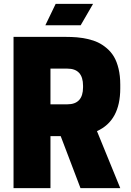

<svg xmlns="http://www.w3.org/2000/svg" viewBox="-20 -970 675 990"><path d="M240.2 -268.1V0H49.8V-779.8H318.8Q350.1 -779.8 376.2 -777.6Q402.3 -775.4 432.1 -768.8Q461.9 -762.2 485.1 -751.2Q508.3 -740.2 530.5 -721.4Q552.7 -702.6 567.6 -677.5Q582.5 -652.3 591.3 -615.7Q600.1 -579.1 600.1 -534.2V-514.2Q600.1 -347.7 480 -293.9L600.1 0H395L293 -268.1ZM240.2 -432.1H327.1Q408.2 -432.1 408.2 -520V-527.8Q408.2 -616.2 327.1 -616.2H240.2ZM267.1 -950.2H460L396 -839.8H213.9Z"/></svg>

Font: Cooper Hewitt
Style: Heavy
Weight: 713
Designer: Village Type and Design LLC
Foundry: Cooper Hewitt Smithsonian Design Museum
Version: 1.000